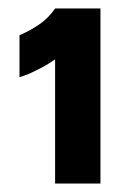

<svg xmlns="http://www.w3.org/2000/svg" viewBox="-20 -858 328 453"><path d="M110 -425H217V-838H110Q95 -816 73.5 -801Q52 -786 26 -775V-676Q37 -679 51 -685Q62 -690 77.5 -698Q93 -706 110 -718Z"/></svg>

Font: Secuela Black
Style: Regular
Weight: 900
Designer: Fernando Haro
Foundry: deFharo
Version: Version 1.704